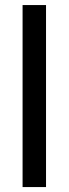

<svg xmlns="http://www.w3.org/2000/svg" viewBox="-20 -758 278 778"><path d="M166.5 -737.5V0H71.5V-737.5Z"/></svg>

Font: Lato Medium
Style: Regular
Weight: 500
Designer: Lukasz Dziedzic
Foundry: tyPoland Lukasz Dziedzic
Version: Version 2.006; 2014-01-15